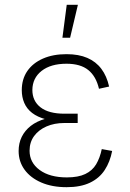

<svg xmlns="http://www.w3.org/2000/svg" viewBox="-20 -775 546 805"><path d="M259.3 9.8Q198.2 9.8 153.1 -9.8Q107.9 -29.3 83 -63.5Q58.1 -97.7 58.1 -142.1Q58.1 -174.3 71 -200.9Q84 -227.5 108.9 -247.1Q133.8 -266.6 170.9 -277.3Q208 -288.1 256.8 -288.1H305.7V-259.3H250Q208 -259.3 175 -244.9Q142.1 -230.5 123 -204.6Q104 -178.7 104 -143.1Q104 -93.3 146.2 -62.3Q188.5 -31.2 260.3 -31.2Q308.1 -31.2 337.6 -45.4Q367.2 -59.6 383.1 -86.2Q398.9 -112.8 406.7 -149.9L450.2 -142.1Q441.4 -96.2 418.9 -62Q396.5 -27.8 357.2 -9Q317.9 9.8 259.3 9.8ZM256.8 -265.1Q207.5 -265.1 172.4 -274.7Q137.2 -284.2 114.7 -301.5Q92.3 -318.8 81.8 -343.3Q71.3 -367.7 71.3 -397Q71.3 -443.4 94.5 -477.1Q117.7 -510.7 159.9 -529.3Q202.1 -547.9 258.8 -547.9Q310.1 -547.9 346.2 -532.2Q382.3 -516.6 405 -486.3Q427.7 -456.1 437.5 -412.1L395 -402.8Q382.8 -455.1 350.1 -481.4Q317.4 -507.8 258.8 -507.8Q192.9 -507.8 154.5 -477.8Q116.2 -447.8 115.7 -397.9Q115.7 -351.6 149.9 -325Q184.1 -298.3 250.5 -298.3H305.7V-265.1ZM241.7 -616.7 259.8 -754.9H306.6L273.9 -616.7Z"/></svg>

Font: Inter 17pt ExtraLight
Style: Regular
Weight: 250
Version: Version 4.001;git-66647c0bb